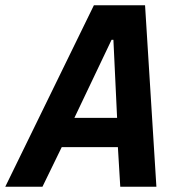

<svg xmlns="http://www.w3.org/2000/svg" viewBox="-58 -708 676 728"><path d="M-38 0 298 -688H492L535 0H398L389 -150H176L103 0ZM224 -261H386L372 -557H365Z"/></svg>

Font: Saira Semi Condensed SemiBold
Style: Italic
Weight: 600
Width: 4
Italic angle: -12°
Designer: Hector Gatti with collaboration of the Omnibus-Type team
Foundry: Omnibus-Type
Version: Version 1.001; ttfautohint (v1.8)